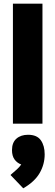

<svg xmlns="http://www.w3.org/2000/svg" viewBox="-20 -670 300 1040"><path d="M50 0V-650H210V0ZM106 350 37 278 42 273Q59 259 72.5 246.5Q86 234 95 221Q73 213 59 194Q45 175 45 143Q45 102 69 81Q93 60 132 60Q180 60 201 89.5Q222 119 222 166Q222 220 195 267Q168 314 106 350Z"/></svg>

Font: Braah One
Style: Regular
Weight: 400
Designer: Ashish Kumar
Foundry: Ashish Kumar
Version: Version 1.001; ttfautohint (v1.8.4.7-5d5b);gftools[0.9.29]